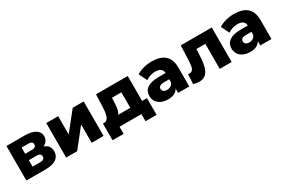

<svg xmlns="http://www.w3.org/2000/svg" viewBox="73 -1526 3822 2612"><g transform="rotate(-30 1983.5 -219.5)"><path d="M338 -421C383 -421 405 -406 405 -373C405 -340 383 -323 338 -323H233V-421ZM354 -223C400 -223 422 -206 422 -172C422 -139 398 -121 352 -121H233V-223ZM368 0C520 0 593 -60 593 -156C593 -219 562 -262 500 -284C549 -308 577 -349 577 -401C577 -490 495 -542 354 -542H65V0Z M863 0 1091 -288V0H1278V-542H1106L877 -255V-542H690V0Z M1592 -150C1626 -188 1631 -257 1634 -339L1636 -393H1784V-150ZM1528 0H1872V112H2046V-150H1970V-542H1472L1465 -353C1460 -244 1446 -151 1375 -150H1354V112H1528Z M2437 -174C2421 -131 2384 -110 2341 -110C2296 -110 2269 -133 2269 -165C2269 -199 2291 -221 2353 -221H2437ZM2290 9C2368 9 2422 -18 2449 -69V0H2624V-301C2624 -473 2524 -551 2349 -551C2263 -551 2172 -528 2110 -487L2173 -360C2211 -389 2269 -407 2322 -407C2397 -407 2434 -376 2437 -320H2327C2160 -320 2088 -257 2088 -157C2088 -64 2160 9 2290 9Z M2685 0C2720 8 2750 13 2776 13C2917 13 2951 -114 2959 -308L2963 -393H3103V0H3290V-542H2803L2794 -316C2790 -223 2783 -151 2716 -151C2709 -151 2701 -152 2693 -153Z M3728 -174C3712 -131 3675 -110 3632 -110C3587 -110 3560 -133 3560 -165C3560 -199 3582 -221 3644 -221H3728ZM3581 9C3659 9 3713 -18 3740 -69V0H3915V-301C3915 -473 3815 -551 3640 -551C3554 -551 3463 -528 3401 -487L3464 -360C3502 -389 3560 -407 3613 -407C3688 -407 3725 -376 3728 -320H3618C3451 -320 3379 -257 3379 -157C3379 -64 3451 9 3581 9Z"/></g></svg>

Font: Montserrat-Alt1 ExtBd
Style: Regular
Weight: 800
Designer: Differentunic
Foundry: Differentunic
Version: Version 7.222